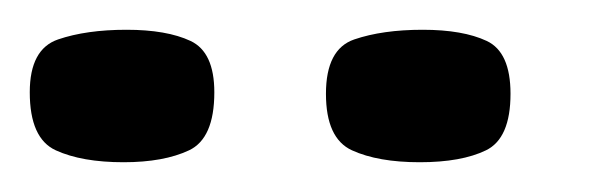

<svg xmlns="http://www.w3.org/2000/svg" viewBox="-20 -567 400 129"><path d="M262 -458Q234 -458 216.5 -466Q199 -474 199 -504Q199 -534 218 -540.5Q237 -547 264 -547Q291 -547 307 -539.5Q323 -532 323 -504Q323 -474 306.5 -466Q290 -458 262 -458ZM63 -458Q35 -458 17.5 -466Q0 -474 0 -505Q0 -534 19 -540.5Q38 -547 65 -547Q92 -547 108 -539.5Q124 -532 124 -505Q124 -474 107 -466Q90 -458 63 -458Z"/></svg>

Font: Genos Thin ExtraBold
Style: Regular
Weight: 800
Version: Version 1.010